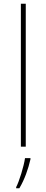

<svg xmlns="http://www.w3.org/2000/svg" viewBox="-20 -831 247 1021"><path d="M117 -51V-811H91V-51ZM142 16V10H113C107 53 82 134 66 164V170H83C111 123 130 68 142 16Z"/></svg>

Font: Noto Sans Tamil UI Thin
Style: Regular
Weight: 100
Designer: Jelle Bosma - Monotype Design Team
Foundry: Monotype Imaging Inc.
Version: Version 2.004